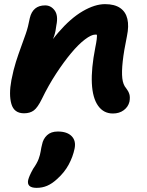

<svg xmlns="http://www.w3.org/2000/svg" viewBox="-20 -538 708 927"><path d="M525 10Q480 10 453.5 -27.5Q427 -65 423.5 -135.5Q420 -206 440 -308Q445 -332 447 -348.5Q449 -365 447.5 -376Q446 -387 440.5 -395.5Q435 -404 425 -411Q450 -411 466.5 -402.5Q483 -394 489 -377.5Q495 -361 487 -333Q475 -355 464.5 -363Q454 -371 440 -371Q421 -371 390 -347.5Q359 -324 323.5 -281.5Q288 -239 251 -182.5Q214 -126 182 -60Q162 -19 143.5 -5Q125 9 96 9Q48 9 35 -36Q22 -81 35 -151Q45 -202 57 -239.5Q69 -277 81 -309.5Q93 -342 104.5 -375Q116 -408 124 -451Q131 -481 149.5 -496.5Q168 -512 198 -512Q226 -512 244 -487.5Q262 -463 252 -415Q249 -387 241.5 -364.5Q234 -342 223 -317Q212 -292 200 -256Q188 -220 175 -165L147 -208Q202 -312 261.5 -381Q321 -450 379.5 -484Q438 -518 487 -518Q533 -518 560 -499.5Q587 -481 595 -446.5Q603 -412 593 -364Q578 -292 572.5 -241.5Q567 -191 570.5 -160Q574 -129 589 -112Q600 -98 604.5 -83.5Q609 -69 605 -47Q599 -22 577.5 -6Q556 10 525 10ZM157 369Q108 369 116 331Q119 320 124 308.5Q129 297 140 277Q159 250 166.5 229.5Q174 209 176.5 192Q179 175 183 160Q188 133 207 115Q226 97 259 97Q304 97 326 119.5Q348 142 340 180Q332 219 311.5 257Q291 295 255 327Q231 349 207.5 359Q184 369 157 369Z"/></svg>

Font: Shantell Sans
Style: Bold Italic
Weight: 700
Italic angle: -11°
Designer: Stephen Nixon, Anya Danilova, Shantell Martin
Foundry: Arrow Type
Version: Version 1.011;[c5ecc13dd]